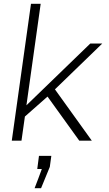

<svg xmlns="http://www.w3.org/2000/svg" viewBox="-20 -740 574 1010"><path d="M230 -232 397 0H463L269 -270L518 -511H455L119 -186L194 -720H143L42 0H93L111 -127ZM162 250H196L242 138L250 80H185L176 149H200C200 149 163 250 162 250Z"/></svg>

Font: Chivo Light
Style: Italic
Weight: 300
Italic angle: -8°
Designer: Hector Gatti
Foundry: Omnibus-Type
Version: Version 1.003;PS 001.003;hotconv 1.0.70;makeotf.lib2.5.58329